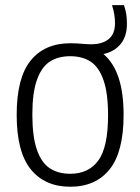

<svg xmlns="http://www.w3.org/2000/svg" viewBox="-20 -718 547 748"><path d="M461.5 -270.5Q461.5 -126 407 -58.2Q352.5 9.5 253.5 9.5Q155 9.5 100 -58.2Q45 -126 45 -270.5Q45 -415 99.5 -482.2Q154 -549.5 254 -549.5Q279 -549.5 304 -547Q311 -546.5 319 -546Q327 -545.5 335.5 -545.5Q378.5 -545.5 403.2 -565.5Q428 -585.5 428 -627.5Q428 -646 425.2 -662Q422.5 -678 416.5 -698H463Q469 -680 471.8 -663.2Q474.5 -646.5 474.5 -625Q474.5 -576.5 450 -546.5Q425.5 -516.5 383 -507.5Q422.5 -474 442 -415.2Q461.5 -356.5 461.5 -270.5ZM401 -269Q401 -355 383.2 -405.8Q365.5 -456.5 333.2 -477.8Q301 -499 253.5 -499Q206 -499 173.8 -477.8Q141.5 -456.5 123.8 -406.5Q106 -356.5 106 -272Q106 -186.5 123.5 -135.5Q141 -84.5 173.5 -62.8Q206 -41 253.5 -41Q325.5 -41 363.2 -93Q401 -145 401 -269Z"/></svg>

Font: Encode Sans Semi Condensed Light
Style: Regular
Weight: 300
Width: 4
Designer: Multiple Designers
Foundry: Impallari Type
Version: Version 2.000